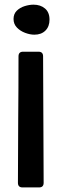

<svg xmlns="http://www.w3.org/2000/svg" viewBox="-20 -590 272 831"><path d="M38.6 -507.8Q38.6 -529.8 52.5 -543.5Q66.4 -557.1 86.7 -563.5Q106.9 -569.8 125 -569.8Q155.3 -569.8 174.8 -553.2Q194.3 -536.6 194.3 -504.9Q194.3 -475.1 176.5 -457.5Q158.7 -439.9 128.9 -439.9Q109.9 -439.9 88.9 -447.8Q67.9 -455.6 53.2 -470.7Q38.6 -485.8 38.6 -507.8ZM57.6 201.2Q57.6 64 58.8 -72.8Q60.1 -209.5 60.1 -346.2Q60.1 -366.2 80.1 -366.2H146.5Q166.5 -366.2 166.5 -346.2Q166.5 -209.5 167.7 -72.8Q168.9 64 168.9 201.2Q168.9 221.2 148.9 221.2H77.6Q57.6 221.2 57.6 201.2Z"/></svg>

Font: Belanosima
Style: Regular
Weight: 400
Designer: The DocRepair Project, Santiago Orozco
Foundry: Google
Version: Version 2.000